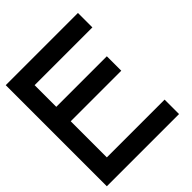

<svg xmlns="http://www.w3.org/2000/svg" viewBox="-195 -820 940 940"><g transform="rotate(-45 275.0 -350.0)"><path d="M0 -700V0H500V-100H100V-350H450V-450H100V-600H500V-700Z"/></g></svg>

Font: Analogue OS
Style: Regular
Weight: 400
Designer: AbFarid
Version: Version 1.000